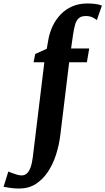

<svg xmlns="http://www.w3.org/2000/svg" viewBox="-148 -835 606 1106"><path d="M129.5 -601Q137 -646 155.2 -684.5Q173.5 -723 202 -752.5Q230.5 -782 269 -798.5Q307.5 -815 354 -815Q374.5 -815 397 -812.8Q419.5 -810.5 439 -803L410 -719.5Q400.5 -727 384.5 -735Q368.5 -743 344 -742.5Q318.5 -742.5 304.5 -729Q290.5 -715.5 284 -691Q277.5 -666.5 272.5 -633.5L261.5 -556H366L352.5 -476.5H250.5L199.5 -57.5Q192.5 0.5 174.8 55.8Q157 111 128 154.8Q99 198.5 58 224.8Q17 251 -37 251Q-62.5 251 -88.5 247.5Q-114.5 244 -127.5 241L-100 153Q-96.5 154.5 -82.8 160Q-69 165.5 -52.5 170.5Q-36 175.5 -24 175.5Q-6.5 175.5 6 164.8Q18.5 154 27.2 131.2Q36 108.5 40.5 74L107.5 -476.5H45.5L55 -524L121.5 -554Z"/></svg>

Font: Merriweather 20pt ExtraBold
Style: Italic
Weight: 800
Italic angle: -7.8°
Version: Version 2.101